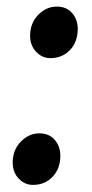

<svg xmlns="http://www.w3.org/2000/svg" viewBox="-20 -538 272 568"><path d="M69 -433Q69.5 -470 93.2 -494.2Q117 -518.5 148 -518.5Q177 -518.5 193.5 -499.2Q210 -480 210 -452.5Q210 -414 187 -390Q164 -366 129 -366Q104.5 -366 86.8 -384.8Q69 -403.5 69 -433ZM17.5 -58Q18 -95 41.8 -119.2Q65.5 -143.5 96.5 -143.5Q125.5 -143.5 142 -124.2Q158.5 -105 158.5 -77.5Q158.5 -39 135.5 -15Q112.5 9 77.5 9Q53 9 35.2 -9.8Q17.5 -28.5 17.5 -58Z"/></svg>

Font: Merriweather 48pt
Style: Bold Italic
Weight: 700
Italic angle: -7.8°
Version: Version 2.101